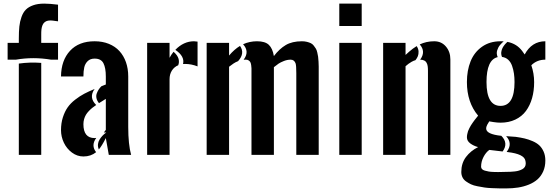

<svg xmlns="http://www.w3.org/2000/svg" viewBox="-20 -864 3062 1071"><path d="M85 -648.9Q85 -688.5 87.9 -716.1Q90.8 -743.7 99.9 -769.3Q108.9 -794.9 124.3 -810.3Q139.6 -825.7 165.3 -834.7Q190.9 -843.8 226.6 -843.8Q256.8 -843.8 303.7 -837.9V-745.1Q298.8 -745.6 290.5 -746.8Q282.2 -748 274.7 -749Q267.1 -750 261.7 -750Q254.4 -750 248 -748.8Q241.7 -747.6 237.1 -745.4Q232.4 -743.2 228.5 -739.7Q224.6 -736.3 221.7 -732.2Q218.8 -728 216.8 -722.9Q214.8 -717.8 213.4 -712.2Q211.9 -706.5 211.2 -699.7Q210.4 -692.9 210.2 -686.3Q210 -679.7 210 -671.9V-625H303.7V-531.2H264.2Q165.5 -547.9 68.8 -531.2H22.5V-625H85ZM85 -509.3V0H210V-513.2Q146.5 -518.1 85 -509.3Z M507.8 -633.8Q551.8 -633.8 587.2 -619.4Q622.6 -605 646.2 -579.1Q669.9 -553.2 682.6 -517.1Q695.3 -481 695.3 -437.5V-156.2Q695.3 -58.6 711.4 0H586.9L570.3 -93.8Q547.9 -49.3 531.2 -30.3Q524.9 -45.9 526.6 -60.1Q528.3 -74.2 535.6 -85.9Q543 -97.7 551.3 -106.4Q559.6 -115.2 566.4 -120.1L572.8 -125H559.1Q561 -127.4 570.3 -139.6V-312.5Q568.8 -311.5 532.2 -288.6Q521 -302.2 518.1 -316.4Q515.1 -330.6 519.8 -343Q524.4 -355.5 530.5 -364.7Q536.6 -374 545.4 -382.8Q549.3 -384.3 557.6 -387.7Q565.9 -391.1 570.3 -392.6V-437.5Q570.3 -484.9 557.1 -511Q543.9 -537.1 507.8 -537.1Q483.4 -537.1 469 -522.9Q454.6 -508.8 450 -488.3Q445.3 -467.8 445.3 -437.5H320.3Q321.3 -527.3 370.6 -580.6Q419.9 -633.8 507.8 -633.8ZM517.1 -94.7Q512.7 -93.8 507.8 -93.8Q445.3 -93.8 445.3 -171.4Q445.3 -186 449.2 -199.7Q453.1 -213.4 459.5 -223.9Q465.8 -234.4 475.6 -244.6Q485.4 -254.9 494.9 -262.5Q504.4 -270 516.6 -278.3Q473.6 -320.3 507.8 -367.7Q474.6 -354 450 -341.1Q425.3 -328.1 399.4 -308.1Q373.5 -288.1 357.4 -265.1Q341.3 -242.2 330.8 -209.7Q320.3 -177.2 320.3 -138.2Q320.3 -101.6 336.2 -68.1Q352.1 -34.7 381.3 -12.9Q410.6 8.8 445.3 8.8Q486.8 8.8 516.1 -15.1Q486.3 -53.2 517.1 -94.7Z M958 -585.9Q1011.7 -549.8 1001 -506.8Q1006.8 -507.3 1012.7 -507.3Q1047.4 -507.3 1082 -493.7V-631.8Q1063.5 -633.8 1062 -633.8Q1004.4 -633.8 958 -585.9ZM948.2 -575.2Q935.1 -559.1 925.8 -541.5V-625H800.8V0H925.8V-421.9Q925.8 -449.7 938.7 -470.2Q951.7 -490.7 974.1 -500Q977.5 -508.8 978 -517.3Q978.5 -525.9 976.1 -535.4Q973.6 -544.9 966.6 -555.2Q959.5 -565.4 948.2 -575.2Z M1601.6 -531.2Q1582.5 -531.2 1563.5 -523.7Q1544.4 -516.1 1533.9 -509Q1523.4 -502 1507.8 -489.3V0H1382.8V-453.6Q1382.8 -456.5 1382.8 -462.4Q1382.8 -476.1 1382.8 -482.9Q1382.8 -489.7 1381.1 -500.7Q1379.4 -511.7 1376.5 -517.1Q1373.5 -522.5 1367.2 -526.9Q1360.8 -531.2 1351.6 -531.2Q1345.2 -531.2 1338.9 -530.8Q1373.5 -576.2 1335.9 -617.2Q1372.1 -633.8 1413.6 -633.8Q1458.5 -633.8 1479.5 -614Q1500.5 -594.2 1507.8 -551.3Q1538.6 -591.8 1574.2 -612.8Q1609.9 -633.8 1664.1 -633.8Q1679.7 -633.8 1692.1 -630.6Q1704.6 -627.4 1713.9 -623Q1723.1 -618.7 1730.2 -609.4Q1737.3 -600.1 1741.9 -592.8Q1746.6 -585.4 1749.8 -571.3Q1752.9 -557.1 1754.4 -547.9Q1755.9 -538.6 1756.8 -520.5Q1757.8 -502.4 1757.8 -492.4Q1757.8 -482.4 1757.8 -461.4Q1757.8 -457 1757.8 -454.6V0H1632.8V-456.1Q1632.8 -498.5 1628.9 -510.3Q1621.6 -530.8 1601.6 -531.2ZM1318.8 -607.9Q1287.1 -588.9 1257.8 -554.2V-625H1132.8V0H1257.8V-491.7Q1270 -501.5 1282.2 -509.5Q1294.4 -517.6 1308.1 -522.9Q1347.7 -566.9 1318.8 -607.9Z M1872.6 -625H1997.6V0H1872.6ZM1872.6 -843.8H1997.6V-718.8H1872.6Z M2304.2 -606.9Q2293.5 -600.6 2282 -591.8Q2270.5 -583 2262.5 -575.9Q2254.4 -568.8 2242.2 -557.6V-625H2117.2V0H2242.2V-494.6Q2253.4 -503.9 2259 -508.3Q2264.6 -512.7 2275.6 -519Q2286.6 -525.4 2297.4 -528.3Q2306.2 -539.1 2310.8 -550.5Q2315.4 -562 2314.7 -577.1Q2314 -592.3 2304.2 -606.9ZM2323.7 -531.2Q2337.4 -530.8 2346.2 -526.6Q2355 -522.5 2359.6 -513.7Q2364.3 -504.9 2365.7 -494.6Q2367.2 -484.4 2367.2 -468.8V0H2492.2V-532.7Q2492.2 -575.2 2467.3 -604.5Q2442.4 -633.8 2402.3 -633.8Q2378.9 -633.8 2358.9 -629.2Q2338.9 -624.5 2321.3 -616.2Q2356.9 -576.2 2323.7 -531.2Z M2803.2 94.7Q2816.4 94.7 2826.9 94.2Q2837.4 93.8 2851.1 92.3Q2864.7 90.8 2874.8 87.6Q2884.8 84.5 2893.8 79.6Q2902.8 74.7 2907.7 66.7Q2912.6 58.6 2912.6 48.3Q2912.6 39.6 2910.6 32.2Q2903.8 -4.9 2812.5 -15.6L2806.2 -16.6Q2841.8 -63 2803.2 -104.5Q2852.1 -101.1 2856.9 -100.6Q2884.8 -96.7 2906.5 -91.6Q2928.2 -86.4 2950.9 -76.7Q2973.6 -66.9 2988.3 -53.2Q3002.9 -39.6 3012.5 -18.1Q3022 3.4 3022 31.2Q3022 65.4 3010 92.3Q2998 119.1 2978 136.7Q2958 154.3 2929.7 165.8Q2901.4 177.2 2870.1 182.1Q2838.9 187 2803.2 187Q2779.8 187 2765.1 186.8Q2750.5 186.5 2725.1 185.5Q2699.7 184.6 2682.6 181.9Q2665.5 179.2 2643.6 175Q2621.6 170.9 2607.2 164.1Q2592.8 157.2 2579.6 147.9Q2566.4 138.7 2559.8 125.2Q2553.2 111.8 2553.2 95.2Q2553.2 46.4 2579.3 11.7Q2605.5 -22.9 2647 -43.5Q2621.6 -50.3 2603 -64.2Q2584.5 -78.1 2584.5 -98.1Q2584.5 -106.4 2586.4 -115.7Q2588.4 -125 2590.8 -132.6Q2593.3 -140.1 2598.6 -149.9Q2604 -159.7 2607.2 -165.3Q2610.4 -170.9 2617.7 -180.9Q2625 -190.9 2627.7 -194.6Q2630.4 -198.2 2638.2 -207.8Q2646 -217.3 2647 -218.8Q2584.5 -293 2584.5 -406.2Q2584.5 -471.2 2605 -522Q2625.5 -572.8 2668.7 -603.3Q2711.9 -633.8 2772 -633.8Q2773.4 -633.8 2774.9 -633.8Q2776.4 -633.8 2777.8 -633.8Q2779.3 -633.8 2780.8 -633.8Q2782.2 -633.8 2783.7 -633.5Q2785.2 -633.3 2786.6 -633.3Q2788.1 -633.3 2789.6 -633.3Q2784.2 -628.9 2779.8 -624.5Q2775.4 -620.1 2769.5 -613.3Q2763.7 -606.4 2759.8 -598.9Q2755.9 -591.3 2753.2 -582.8Q2750.5 -574.2 2751.2 -564.5Q2752 -554.7 2756.3 -545.4Q2693.8 -531.2 2693.8 -406.2Q2693.8 -273.4 2772 -273.4Q2850.1 -273.4 2850.1 -406.2Q2850.1 -431.6 2846.9 -453.6Q2843.8 -475.6 2836.4 -496.6Q2829.1 -517.6 2814.7 -530.8Q2800.3 -543.9 2780.3 -546.4Q2777.3 -553.2 2776.4 -560.1Q2775.4 -566.9 2776.1 -573Q2776.9 -579.1 2778.6 -585.2Q2780.3 -591.3 2783.2 -596.7Q2786.1 -602.1 2789.3 -606.9Q2792.5 -611.8 2796.4 -616.2Q2800.3 -620.6 2803.7 -624Q2807.1 -627.4 2810.5 -630.4Q2824.2 -627.9 2836.2 -623Q2848.1 -618.2 2857.9 -612.1Q2867.7 -606 2876.5 -597.7Q2885.3 -589.4 2892.3 -580.3Q2899.4 -571.3 2906.7 -560.1Q2946.3 -633.8 3022 -633.8V-531.2Q2975.1 -531.2 2943.8 -500Q2959.5 -454.1 2959.5 -406.2Q2959.5 -357.4 2948 -316.7Q2936.5 -275.9 2913.8 -245.1Q2891.1 -214.4 2854.7 -197Q2818.4 -179.7 2772 -179.7Q2753.9 -179.7 2732.4 -183.1L2709 -187Q2708 -184.6 2704.1 -178.5Q2700.2 -172.4 2698 -168.5Q2695.8 -164.6 2693.8 -158.4Q2691.9 -152.3 2691.9 -147Q2691.9 -115.2 2776.4 -106.4Q2817.4 -65.4 2783.7 -19L2709.5 -27.8Q2690.4 -14.2 2677 11.7Q2663.6 37.6 2663.6 65.9Q2663.6 73.7 2668.9 79.3Q2674.3 85 2684.8 87.9Q2695.3 90.8 2706.3 92.8Q2717.3 94.7 2732.4 95.2Q2747.6 95.7 2758.3 95.7Q2769 95.7 2783.4 95.2Q2797.9 94.7 2803.2 94.7Z"/></svg>

Font: Oswald
Style: Stencbab
Weight: 400
Designer: Mathieu Le Lay
Foundry: Mathieu Le Lay
Version: Version 1.000